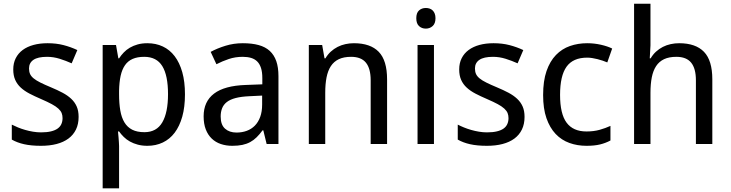

<svg xmlns="http://www.w3.org/2000/svg" viewBox="-20 -780 3958 1040"><path d="M405.8 -147Q405.8 -107.9 391.6 -78.6Q377.4 -49.3 350.8 -29.5Q324.2 -9.8 286.6 0Q249 9.8 202.1 9.8Q148.9 9.8 110.8 1.2Q72.8 -7.3 43.9 -23.9V-105Q59.1 -97.2 77.6 -89.6Q96.2 -82 116.7 -76.2Q137.2 -70.3 158.9 -66.7Q180.7 -63 202.1 -63Q233.9 -63 256.1 -68.4Q278.3 -73.7 292.2 -83.7Q306.2 -93.8 312.5 -108.2Q318.8 -122.6 318.8 -140.1Q318.8 -155.3 314 -167.5Q309.1 -179.7 296.1 -191.7Q283.2 -203.6 260.7 -215.8Q238.3 -228 203.1 -243.2Q168 -258.3 139.9 -272.9Q111.8 -287.6 92.3 -305.7Q72.8 -323.7 62.3 -347.4Q51.8 -371.1 51.8 -403.8Q51.8 -438 65.2 -464.6Q78.6 -491.2 103 -509.3Q127.4 -527.3 161.6 -536.6Q195.8 -545.9 237.8 -545.9Q285.2 -545.9 324.5 -535.6Q363.8 -525.4 398.9 -508.8L368.2 -437Q336.4 -451.2 303 -461.7Q269.5 -472.2 234.9 -472.2Q185.1 -472.2 161.1 -455.8Q137.2 -439.5 137.2 -409.2Q137.2 -392.1 142.8 -379.4Q148.4 -366.7 162.1 -355.5Q175.8 -344.2 198.7 -332.8Q221.7 -321.3 255.9 -307.1Q291 -292.5 318.6 -277.8Q346.2 -263.2 365.7 -244.9Q385.3 -226.6 395.5 -203.1Q405.8 -179.7 405.8 -147Z M778.3 9.8Q749.5 9.8 726.1 3.4Q702.6 -2.9 683.8 -13.4Q665 -23.9 650.6 -38.1Q636.2 -52.2 625 -67.9H619.1Q620.6 -51.3 622.1 -36.1Q623 -23.4 624 -10Q625 3.4 625 11.2V240.2H536.1V-536.1H608.4L621.1 -463.9H625Q636.2 -481 650.4 -495.8Q664.6 -510.7 683.3 -521.7Q702.1 -532.7 725.6 -539.3Q749 -545.9 778.3 -545.9Q824.2 -545.9 861.8 -528.3Q899.4 -510.7 926 -475.8Q952.6 -440.9 967.3 -389.2Q981.9 -337.4 981.9 -269Q981.9 -200.2 967.3 -148.2Q952.6 -96.2 926 -61Q899.4 -25.9 861.8 -8.1Q824.2 9.8 778.3 9.8ZM761.2 -472.2Q724.1 -472.2 698.5 -460.9Q672.9 -449.7 657 -426.8Q641.1 -403.8 633.5 -369.6Q626 -335.4 625 -289.1V-269Q625 -219.7 631.6 -181.4Q638.2 -143.1 654.1 -116.9Q669.9 -90.8 696.3 -77.4Q722.7 -64 762.2 -64Q828.1 -64 859.1 -117.2Q890.1 -170.4 890.1 -270Q890.1 -371.6 859.1 -421.9Q828.1 -472.2 761.2 -472.2Z M1424.3 0 1406.2 -74.2H1402.3Q1386.2 -52.2 1370.1 -36.4Q1354 -20.5 1335 -10.3Q1315.9 0 1292.5 4.9Q1269 9.8 1238.3 9.8Q1204.6 9.8 1176.3 0.2Q1147.9 -9.3 1127.2 -29.1Q1106.4 -48.8 1094.7 -78.9Q1083 -108.9 1083 -149.9Q1083 -230 1139.4 -272.9Q1195.8 -315.9 1311 -319.8L1400.9 -323.2V-356.9Q1400.9 -389.6 1393.8 -411.6Q1386.7 -433.6 1373.3 -447Q1359.9 -460.4 1340.1 -466.3Q1320.3 -472.2 1294.9 -472.2Q1254.4 -472.2 1219.5 -460.4Q1184.6 -448.7 1152.3 -432.1L1121.1 -499Q1157.2 -518.6 1201.7 -532.2Q1246.1 -545.9 1294.9 -545.9Q1344.7 -545.9 1381.1 -535.9Q1417.5 -525.9 1441.2 -504.2Q1464.8 -482.4 1476.6 -448.7Q1488.3 -415 1488.3 -367.2V0ZM1261.2 -62Q1291 -62 1316.4 -71.3Q1341.8 -80.6 1360.4 -99.4Q1378.9 -118.2 1389.4 -146.7Q1399.9 -175.3 1399.9 -213.9V-262.2L1330.1 -258.8Q1286.1 -256.8 1256.3 -249Q1226.6 -241.2 1208.7 -227.3Q1190.9 -213.4 1183.1 -193.6Q1175.3 -173.8 1175.3 -148.9Q1175.3 -104 1199 -83Q1222.7 -62 1261.2 -62Z M1987.8 0V-345.2Q1987.8 -408.7 1962.2 -440.4Q1936.5 -472.2 1881.8 -472.2Q1842.3 -472.2 1815.4 -459.5Q1788.6 -446.8 1772.2 -421.9Q1755.9 -397 1748.8 -360.8Q1741.7 -324.7 1741.7 -277.8V0H1652.8V-536.1H1725.1L1737.8 -463.9H1742.7Q1754.9 -484.9 1771.7 -500.2Q1788.6 -515.6 1808.6 -525.9Q1828.6 -536.1 1851.1 -541Q1873.5 -545.9 1897 -545.9Q1986.3 -545.9 2031.5 -499.3Q2076.7 -452.6 2076.7 -350.1V0Z M2330.6 0H2241.7V-536.1H2330.6ZM2234.9 -681.2Q2234.9 -710.4 2249.8 -723.6Q2264.6 -736.8 2286.6 -736.8Q2297.4 -736.8 2306.9 -733.6Q2316.4 -730.5 2323.5 -723.6Q2330.6 -716.8 2334.7 -706.3Q2338.9 -695.8 2338.9 -681.2Q2338.9 -652.8 2323.5 -638.9Q2308.1 -625 2286.6 -625Q2264.6 -625 2249.8 -638.7Q2234.9 -652.3 2234.9 -681.2Z M2821.3 -147Q2821.3 -107.9 2807.1 -78.6Q2793 -49.3 2766.4 -29.5Q2739.7 -9.8 2702.1 0Q2664.6 9.8 2617.7 9.8Q2564.5 9.8 2526.4 1.2Q2488.3 -7.3 2459.5 -23.9V-105Q2474.6 -97.2 2493.2 -89.6Q2511.7 -82 2532.2 -76.2Q2552.7 -70.3 2574.5 -66.7Q2596.2 -63 2617.7 -63Q2649.4 -63 2671.6 -68.4Q2693.8 -73.7 2707.8 -83.7Q2721.7 -93.8 2728 -108.2Q2734.4 -122.6 2734.4 -140.1Q2734.4 -155.3 2729.5 -167.5Q2724.6 -179.7 2711.7 -191.7Q2698.7 -203.6 2676.3 -215.8Q2653.8 -228 2618.7 -243.2Q2583.5 -258.3 2555.4 -272.9Q2527.3 -287.6 2507.8 -305.7Q2488.3 -323.7 2477.8 -347.4Q2467.3 -371.1 2467.3 -403.8Q2467.3 -438 2480.7 -464.6Q2494.1 -491.2 2518.6 -509.3Q2543 -527.3 2577.1 -536.6Q2611.3 -545.9 2653.3 -545.9Q2700.7 -545.9 2740 -535.6Q2779.3 -525.4 2814.5 -508.8L2783.7 -437Q2752 -451.2 2718.5 -461.7Q2685.1 -472.2 2650.4 -472.2Q2600.6 -472.2 2576.7 -455.8Q2552.7 -439.5 2552.7 -409.2Q2552.7 -392.1 2558.3 -379.4Q2564 -366.7 2577.6 -355.5Q2591.3 -344.2 2614.3 -332.8Q2637.2 -321.3 2671.4 -307.1Q2706.5 -292.5 2734.1 -277.8Q2761.7 -263.2 2781.2 -244.9Q2800.8 -226.6 2811 -203.1Q2821.3 -179.7 2821.3 -147Z M3156.7 9.8Q3107.4 9.8 3064.5 -5.6Q3021.5 -21 2989.7 -54.4Q2958 -87.9 2939.9 -139.9Q2921.9 -191.9 2921.9 -265.1Q2921.9 -341.8 2940.4 -395.3Q2959 -448.7 2991.5 -482.2Q3023.9 -515.6 3067.4 -530.8Q3110.8 -545.9 3160.6 -545.9Q3198.7 -545.9 3235.1 -537.6Q3271.5 -529.3 3295.9 -517.1L3269.5 -441.9Q3258.3 -446.8 3244.6 -451.4Q3231 -456.1 3216.3 -459.7Q3201.7 -463.4 3187.5 -465.6Q3173.3 -467.8 3160.6 -467.8Q3084 -467.8 3048.8 -418.7Q3013.7 -369.6 3013.7 -266.1Q3013.7 -163.1 3049.1 -115.5Q3084.5 -67.9 3156.7 -67.9Q3196.3 -67.9 3228.3 -76.9Q3260.3 -85.9 3286.6 -98.1V-19Q3260.3 -4.9 3230.2 2.4Q3200.2 9.8 3156.7 9.8Z M3749.5 0V-345.2Q3749.5 -408.7 3723.9 -440.4Q3698.2 -472.2 3643.6 -472.2Q3604 -472.2 3577.1 -459.5Q3550.3 -446.8 3533.9 -421.9Q3517.6 -397 3510.5 -360.8Q3503.4 -324.7 3503.4 -277.8V0H3414.6V-759.8H3503.4V-534.2L3499.5 -463.9H3504.4Q3516.6 -484.9 3533.4 -500.2Q3550.3 -515.6 3570.3 -525.9Q3590.3 -536.1 3612.8 -541Q3635.3 -545.9 3658.7 -545.9Q3748 -545.9 3793.2 -499.3Q3838.4 -452.6 3838.4 -350.1V0Z"/></svg>

Font: Genotype
Style: Regular
Weight: 400
Foundry: Ascender Corporation
Version: Version 1.00